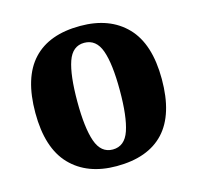

<svg xmlns="http://www.w3.org/2000/svg" viewBox="-87 -641 762 742"><g transform="rotate(-15 294.0 -270.0)"><path d="M292 10Q175 10 108 -59.5Q41 -129 41 -270Q41 -411 105.5 -480.5Q170 -550 295 -550Q413 -550 480 -480.5Q547 -411 547 -270Q547 -129 482.5 -59.5Q418 10 292 10ZM294 -56Q342 -56 360.5 -110.5Q379 -165 379 -270Q379 -376 360 -429.5Q341 -483 293 -483Q246 -483 227.5 -429.5Q209 -376 209 -270Q209 -165 228 -110.5Q247 -56 294 -56Z"/></g></svg>

Font: Noto Serif SemiCondensed ExtraBold
Style: Regular
Weight: 800
Width: 4
Designer: Monotype Design Team
Foundry: Monotype Imaging Inc.
Version: Version 2.015